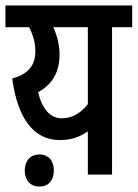

<svg xmlns="http://www.w3.org/2000/svg" viewBox="-20 -642 506 706"><path d="M466 -622H0V-542H87C99 -519 110 -488 110 -455C110 -398 82 -370 25 -353C44 -211 101 -127 200 -127C245 -127 276 -140 303 -159V0H392V-542H466ZM120 -303C168 -329 199 -372 199 -442C199 -476 190 -511 176 -542H303V-259C278 -228 248 -207 207 -207C165 -207 135 -241 120 -303ZM71 -15C71 20 91 44 125 44C159 44 178 20 178 -15C178 -50 159 -74 125 -74C91 -74 71 -50 71 -15Z"/></svg>

Font: Noto Sans Devanagari UI ExtraCondensed Medium
Style: Regular
Weight: 500
Width: 2
Designer: Jelle Bosma - Monotype Design Team
Foundry: Monotype Imaging Inc.
Version: Version 2.003